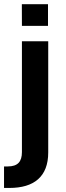

<svg xmlns="http://www.w3.org/2000/svg" viewBox="-41 -747 322 938"><path d="M65.7 -726.6 66.1 -620.7H193.5V-726.6ZM66.1 -545.5V-3.9C66.1 41.9 46.5 66.1 -2.8 66.1H-21.3V171.2H5C125.4 171.2 194.6 115.8 194.6 -2.1V-545.5Z"/></svg>

Font: RA Gorm Semi Bold
Style: Regular
Weight: 600
Designer: Rasmus Andersson
Foundry: rsms
Version: Version 3.000;hotconv 1.0.109;makeotfexe 2.5.65596